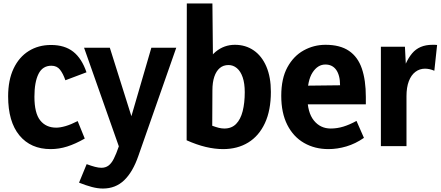

<svg xmlns="http://www.w3.org/2000/svg" viewBox="-20 -845 2547 1110"><path d="M273 17Q158 17 92.5 -62Q27 -141 27 -288Q27 -382 58.5 -448.5Q90 -515 146 -550Q202 -585 275 -585Q354 -585 403.5 -546Q453 -507 480 -427L358 -381Q345 -419 327 -442Q309 -465 277 -465Q226 -465 202.5 -417.5Q179 -370 179 -286Q179 -191 212.5 -149Q246 -107 305 -107Q328 -107 359 -116Q390 -125 429 -145L470 -44Q416 -13 368.5 2Q321 17 273 17Z M999 -569 780 56Q748 149 698 197Q648 245 575 245Q545 245 511 236Q477 227 437 211L481 104Q508 114 529 119.5Q550 125 566 125Q590 125 607 112.5Q624 100 638 72.5Q652 45 667 1L466 -569H615L763 -99H718L855 -569Z M1270 17Q1222 17 1169.5 4.5Q1117 -8 1059 -34L1060 -825H1208L1212 -421H1156Q1179 -507 1227.5 -546.5Q1276 -586 1338 -586Q1400 -586 1447 -553.5Q1494 -521 1520 -460Q1546 -399 1546 -314Q1546 -207 1511.5 -133Q1477 -59 1415 -21Q1353 17 1270 17ZM1277 -102Q1319 -102 1345 -128.5Q1371 -155 1383 -202.5Q1395 -250 1395 -312Q1395 -363 1383 -398Q1371 -433 1349.5 -451Q1328 -469 1301 -469Q1271 -469 1250.5 -451.5Q1230 -434 1219 -401.5Q1208 -369 1208 -323L1207 -118Q1229 -110 1245 -106Q1261 -102 1277 -102Z M1879 17Q1800 17 1738 -18.5Q1676 -54 1641 -123Q1606 -192 1606 -291Q1606 -391 1641.5 -456Q1677 -521 1735.5 -553.5Q1794 -586 1862 -586Q1946 -586 1997.5 -551Q2049 -516 2072 -448.5Q2095 -381 2095 -285V-242H1689L1691 -349L1946 -352Q1946 -382 1940 -404.5Q1934 -427 1923 -442Q1912 -457 1896.5 -464.5Q1881 -472 1861 -472Q1817 -472 1787 -426Q1757 -380 1757 -286Q1757 -195 1794.5 -148.5Q1832 -102 1892 -102Q1929 -102 1965 -113Q2001 -124 2041 -146L2084 -48Q2035 -14 1982.5 1.5Q1930 17 1879 17Z M2182 0V-575H2321L2330 -398H2300Q2321 -487 2362.5 -536.5Q2404 -586 2480 -586Q2487 -586 2493.5 -586Q2500 -586 2507 -585L2491 -436Q2463 -448 2437 -448Q2406 -448 2381.5 -429.5Q2357 -411 2343.5 -375.5Q2330 -340 2330 -289V0Z"/></svg>

Font: Yaldevi ExtraLight
Style: Regular
Weight: 200
Designer: Sol Matas, Rajitha Manaperi, Kosala Senevirathne
Foundry: Mooniak
Version: Version 1.100